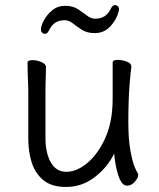

<svg xmlns="http://www.w3.org/2000/svg" viewBox="-20 -722 630 760"><path d="M450 -678Q443 -647 418 -619Q393 -591 355 -591Q325 -591 305 -603.5Q285 -616 269 -629Q253 -642 236 -642Q215 -642 199.5 -632.5Q184 -623 173 -600Q167 -588 157 -588Q152 -588 147 -592.5Q142 -597 142 -605Q142 -619 153.5 -641Q165 -663 186.5 -681Q208 -699 238 -699Q268 -699 288 -686Q308 -673 324 -660.5Q340 -648 357 -648Q378 -648 393.5 -657.5Q409 -667 420 -690Q426 -702 436 -702Q441 -702 446 -697.5Q451 -693 451 -685Q451 -681 450 -678ZM500 -457Q497 -439 492.5 -381Q488 -323 488 -237Q488 -229 488.5 -205.5Q489 -182 492.5 -151Q496 -120 504 -89Q512 -58 526 -35Q527 -33 527 -29Q527 -18 513.5 -2.5Q500 13 483 13Q470 13 461 -0.5Q452 -14 446 -35Q440 -56 436.5 -77.5Q433 -99 432 -114Q405 -59 354.5 -20.5Q304 18 242 18Q184 18 151.5 -9Q119 -36 105.5 -79Q92 -122 92 -171V-368Q92 -374 91 -395Q90 -416 89.5 -439.5Q89 -463 89 -474Q89 -484 109 -484Q125 -484 143.5 -476.5Q162 -469 162 -456Q162 -448 161.5 -431.5Q161 -415 160.5 -397.5Q160 -380 160 -368V-175Q160 -117 181 -79.5Q202 -42 242 -42Q283 -42 323.5 -75Q364 -108 392.5 -166.5Q421 -225 425 -301Q426 -317 426 -342.5Q426 -368 426 -395V-475Q426 -485 447 -485Q464 -485 482 -478Q500 -471 500 -459Z"/></svg>

Font: Moon Stars Kai T HW
Style: Regular
Weight: 400
Designer: GuiWonder
Version: Version 1.101